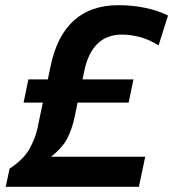

<svg xmlns="http://www.w3.org/2000/svg" viewBox="-20 -721 668 741"><path d="M2 0 17 -70Q71 -106 93.5 -146Q116 -186 125 -227Q129.5 -250 134.8 -275Q140 -300 145.5 -325H71L89.5 -414.5H164.5Q167.5 -428.5 170.2 -441.5Q173 -454.5 175.5 -467Q225 -701 437.5 -701Q490 -701 539 -691Q588 -681 628.5 -661L592 -546Q553.5 -569.5 518.2 -578.5Q483 -587.5 450.5 -587.5Q335.5 -587.5 305.5 -448.5L298.5 -414.5H495L476.5 -325H279.5L267.5 -267Q258.5 -224.5 240 -187.8Q221.5 -151 177 -116H540.5L516 0Z"/></svg>

Font: Commissioner SemiBold
Style: Italic
Weight: 600
Italic angle: -12°
Designer: Kostas Bartsokas
Foundry: Kostas Bartsokas
Version: Version 1.000; ttfautohint (v1.8.3)